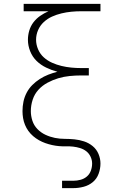

<svg xmlns="http://www.w3.org/2000/svg" viewBox="-20 -755 640 990"><path d="M300 215V177H358Q377 177 395.5 172Q414 167 428 155Q442 143 448.5 125Q455 107 455 88Q455 70 447 53Q439 36 425 25Q411 14 393 8.5Q375 3 357 1Q339 -1 321 -0.5Q303 0 285 -1.5Q267 -3 249 -7Q231 -11 214 -17Q197 -23 181 -32Q165 -41 151 -53Q137 -65 126.5 -79.5Q116 -94 109 -111Q102 -128 99 -146Q96 -164 96 -182Q96 -207 101 -231Q106 -255 117.5 -277Q129 -299 146.5 -316.5Q164 -334 185 -347.5Q206 -361 229 -370Q252 -379 276 -385Q246 -393 218 -406.5Q190 -420 168.5 -441Q147 -462 135.5 -491Q124 -520 124 -550Q124 -574 131 -597.5Q138 -621 152.5 -640Q167 -659 187 -673Q207 -687 230 -697H102V-735H498V-697H399Q373 -697 347.5 -694.5Q322 -692 297 -686Q272 -680 248.5 -669.5Q225 -659 206 -641.5Q187 -624 176.5 -600Q166 -576 166 -550Q166 -525 176.5 -500.5Q187 -476 206 -459Q225 -442 248.5 -431.5Q272 -421 297 -415Q322 -409 347.5 -406.5Q373 -404 399 -404H438V-366H399Q369 -366 339 -363Q309 -360 280.5 -351.5Q252 -343 225 -328.5Q198 -314 178 -292Q158 -270 148.5 -241Q139 -212 139 -182Q139 -157 147 -132.5Q155 -108 173 -89.5Q191 -71 214.5 -60Q238 -49 263 -44Q288 -39 313.5 -39Q339 -39 364 -36.5Q389 -34 413.5 -26Q438 -18 458 -1.5Q478 15 488 39Q498 63 498 88Q498 115 488.5 141Q479 167 458.5 184Q438 201 411.5 208Q385 215 358 215Z"/></svg>

Font: Iosevka Etoile Extralight
Style: Regular
Weight: 200
Designer: Belleve Invis
Foundry: Belleve Invis
Version: Version 22.1.2; ttfautohint (v1.8.4)